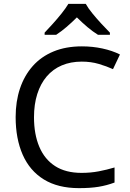

<svg xmlns="http://www.w3.org/2000/svg" viewBox="-20 -964 672 994"><path d="M403 -645Q346 -645 300 -625.5Q254 -606 222 -568.5Q190 -531 173 -477.5Q156 -424 156 -357Q156 -269 183.5 -204Q211 -139 265.5 -104Q320 -69 402 -69Q449 -69 491 -77Q533 -85 573 -97V-19Q533 -4 490.5 3Q448 10 389 10Q280 10 207 -35Q134 -80 97.5 -163Q61 -246 61 -358Q61 -439 83.5 -506Q106 -573 149.5 -622Q193 -671 257 -697.5Q321 -724 404 -724Q459 -724 510 -713Q561 -702 601 -682L565 -606Q532 -621 491.5 -633Q451 -645 403 -645ZM424 -944Q436 -922 458.5 -894.5Q481 -867 505.5 -840.5Q530 -814 549 -795V-784H487Q461 -800 433 -823.5Q405 -847 378 -874Q351 -847 324 -824Q297 -801 271 -784H211V-795Q230 -815 253.5 -841Q277 -867 299 -894.5Q321 -922 334 -944Z"/></svg>

Font: Noto Sans Ambassadori
Style: Regular
Weight: 400
Designer: Monotype Design Team
Foundry: Monotype Imaging Inc.
Version: Version 2.013